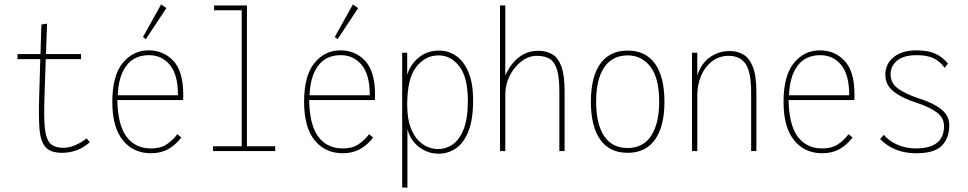

<svg xmlns="http://www.w3.org/2000/svg" viewBox="-20 -690 4420 877"><path d="M263 8Q211 8 188 -18Q165 -44 160.5 -100.5Q156 -157 159 -248L164 -420H60V-443H165L169 -578L195 -582L190 -443H350V-420H189L183 -244Q180 -158 184.5 -108.5Q189 -59 207 -37.5Q225 -16 265 -15Q295 -14 324 -27Q353 -40 376 -58L390 -40Q360 -14 328.5 -3Q297 8 263 8Z M670 10Q589 10 541 -49.5Q493 -109 493 -224Q493 -345 540.5 -402.5Q588 -460 659 -460Q727 -460 772 -412Q817 -364 817 -258Q817 -249 817 -245.5Q817 -242 816 -233H516Q518 -119 558 -65.5Q598 -12 670 -12Q713 -12 741 -30.5Q769 -49 790 -77L808 -62Q784 -29 749.5 -9.5Q715 10 670 10ZM518 -255H793Q793 -349 756 -393.5Q719 -438 661 -438Q593 -438 557 -389.5Q521 -341 518 -255ZM646 -511 633 -521 716 -670 740 -653Z M953 0V-22H1084V-643H958V-665H1108V-22H1237V0Z M1546 10Q1465 10 1417 -49.5Q1369 -109 1369 -224Q1369 -345 1416.5 -402.5Q1464 -460 1535 -460Q1603 -460 1648 -412Q1693 -364 1693 -258Q1693 -249 1693 -245.5Q1693 -242 1692 -233H1392Q1394 -119 1434 -65.5Q1474 -12 1546 -12Q1589 -12 1617 -30.5Q1645 -49 1666 -77L1684 -62Q1660 -29 1625.5 -9.5Q1591 10 1546 10ZM1394 -255H1669Q1669 -349 1632 -393.5Q1595 -438 1537 -438Q1469 -438 1433 -389.5Q1397 -341 1394 -255ZM1522 -511 1509 -521 1592 -670 1616 -653Z M1817 167V-449H1840V-349Q1855 -396 1893 -427.5Q1931 -459 1986 -459Q2028 -459 2063 -435Q2098 -411 2119.5 -361Q2141 -311 2141 -232Q2141 -142 2119 -88.5Q2097 -35 2061.5 -11.5Q2026 12 1983 12Q1936 12 1896 -17Q1856 -46 1841 -100V167ZM1979 -9Q2017 -9 2048 -30.5Q2079 -52 2098 -100.5Q2117 -149 2117 -229Q2117 -336 2078.5 -386.5Q2040 -437 1983 -437Q1923 -437 1881.5 -384.5Q1840 -332 1840 -213Q1840 -149 1855 -109Q1870 -69 1892.5 -47Q1915 -25 1938.5 -17Q1962 -9 1979 -9Z M2264 0V-665H2288V-345Q2311 -397 2349 -427.5Q2387 -458 2439 -458Q2475 -458 2502 -442.5Q2529 -427 2544 -387Q2559 -347 2559 -271V0H2535V-269Q2535 -333 2525 -369Q2515 -405 2492.5 -420Q2470 -435 2432 -435Q2395 -435 2362 -410Q2329 -385 2308.5 -344.5Q2288 -304 2288 -257V0Z M2847 8Q2764 8 2721.5 -52.5Q2679 -113 2679 -225Q2679 -339 2722 -399Q2765 -459 2847 -459Q2929 -459 2972 -399Q3015 -339 3015 -225Q3015 -113 2972 -52.5Q2929 8 2847 8ZM2847 -14Q2918 -14 2954.5 -70Q2991 -126 2991 -226Q2991 -332 2951.5 -384.5Q2912 -437 2847 -437Q2777 -437 2740 -382.5Q2703 -328 2703 -226Q2703 -123 2739.5 -68.5Q2776 -14 2847 -14Z M3141 0V-449H3165V-345Q3182 -399 3222 -428Q3262 -457 3315 -457Q3347 -457 3374.5 -441.5Q3402 -426 3418.5 -385.5Q3435 -345 3435 -269V0H3411V-267Q3411 -362 3385.5 -398.5Q3360 -435 3308 -435Q3265 -435 3232.5 -410Q3200 -385 3182.5 -344Q3165 -303 3165 -255V0Z M3736 10Q3655 10 3607 -49.5Q3559 -109 3559 -224Q3559 -345 3606.5 -402.5Q3654 -460 3725 -460Q3793 -460 3838 -412Q3883 -364 3883 -258Q3883 -249 3883 -245.5Q3883 -242 3882 -233H3582Q3584 -119 3624 -65.5Q3664 -12 3736 -12Q3779 -12 3807 -30.5Q3835 -49 3856 -77L3874 -62Q3850 -29 3815.5 -9.5Q3781 10 3736 10ZM3584 -255H3859Q3859 -349 3822 -393.5Q3785 -438 3727 -438Q3659 -438 3623 -389.5Q3587 -341 3584 -255Z M4161 10Q4063 9 4000 -55L4017 -74Q4039 -47 4078 -29.5Q4117 -12 4163 -12Q4292 -12 4292 -114Q4292 -153 4258 -177.5Q4224 -202 4163 -222Q4102 -241 4063 -271Q4024 -301 4024 -349Q4024 -398 4062 -429Q4100 -460 4166 -460Q4219 -460 4252 -445Q4285 -430 4310 -400L4295 -380Q4274 -410 4244 -424Q4214 -438 4169 -438Q4108 -438 4078 -413.5Q4048 -389 4048 -351Q4048 -310 4082 -285.5Q4116 -261 4178 -240Q4241 -221 4278.5 -191.5Q4316 -162 4316 -118Q4316 -58 4281 -23.5Q4246 11 4161 10Z"/></svg>

Font: Inconsolata SemiCondensed ExtraLight
Style: Regular
Weight: 200
Width: 4
Monospace: yes
Designer: Raph Levien, Cyreal, Brenton Simpson
Foundry: Raph Levien, Cyreal, Google
Version: Version 3.100; ttfautohint (v1.8.4.7-5d5b)